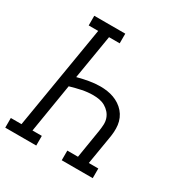

<svg xmlns="http://www.w3.org/2000/svg" viewBox="-183 -866 953 998"><g transform="rotate(30 293.5 -367.5)"><path d="M-13 0V-58H51L154 -677H97V-735H283V-677H219L175 -412Q209 -421 242.5 -427Q276 -433 309 -433Q330 -433 350.5 -430Q371 -427 390 -420Q409 -413 425.5 -402Q442 -391 455 -376Q468 -361 476 -342.5Q484 -324 486.5 -304Q489 -284 487.5 -262.5Q486 -241 482 -220L455 -58H512V0H326V-58H390L418 -230Q421 -249 422 -268.5Q423 -288 417 -305.5Q411 -323 399 -336.5Q387 -350 371.5 -359Q356 -368 337.5 -371.5Q319 -375 299 -375Q266 -375 232.5 -368Q199 -361 165 -351L117 -58H173V0Z"/></g></svg>

Font: Iosevka Curly Slab LtEx
Style: Italic
Weight: 300
Width: 7
Italic angle: -9°
Monospace: yes
Designer: Belleve Invis
Foundry: Belleve Invis
Version: Version 11.1.0; ttfautohint (v1.8.3)